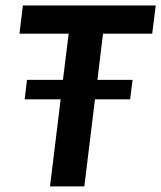

<svg xmlns="http://www.w3.org/2000/svg" viewBox="-20 -668 578 688"><path d="M525.4 -547.4H349.1L329.1 -381.8H455.1L446.3 -312H320.3L282.2 0H159.2L197.3 -312H68.4L76.7 -381.8H205.6L226.1 -547.4H49.8L62 -648.4H538.1Z"/></svg>

Font: Carlito
Style: Bold Italic
Weight: 700
Italic angle: -7°
Designer: Lukasz Dziedzic
Foundry: tyPoland Lukasz Dziedzic
Version: Version 1.104